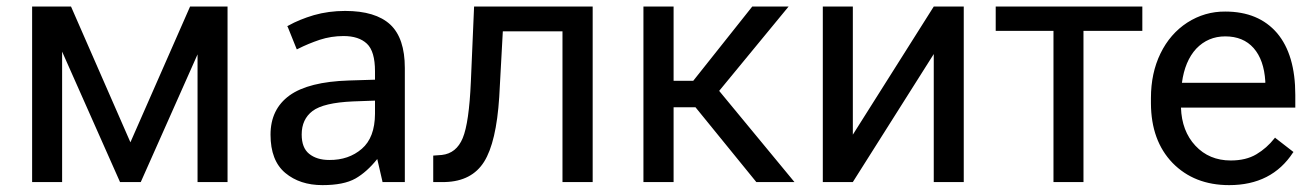

<svg xmlns="http://www.w3.org/2000/svg" viewBox="-20 -548 3956 578"><path d="M372.6 -119.6 552.2 -528.3H665V0H574.7V-384.3L403.8 0H341.3L167 -392.6V0H76.7V-528.3H193.8Z M1069.3 -100.1Q1108.4 -133.8 1108.9 -205.1V-245.1L1042.5 -242.7Q954.1 -238.8 920.9 -213.9Q888.2 -189 888.2 -143.1Q888.2 -103 910.6 -85Q933.6 -66.4 971.2 -66.4Q1029.8 -65.9 1069.3 -100.1ZM848.6 -471.2Q880.9 -489.3 924.8 -502.4Q969.2 -515.1 1019 -515.1Q1110.4 -515.1 1154.8 -474.1Q1198.7 -433.1 1198.7 -343.3V-4.4V-2V0H1196.3H1194.3H1135.3H1133.3H1131.3V-2L1130.9 -3.4L1115.7 -69.3Q1084.5 -30.3 1050.3 -10.7Q1032.2 -0.5 1007.3 4.4Q982.4 9.3 950.7 9.3Q882.8 9.3 838.9 -27.3Q794.4 -64.5 794.4 -142.6Q794.4 -219.2 851.6 -260.7Q908.7 -301.8 1030.3 -305.7L1108.9 -308.1V-333.5Q1108.9 -393.6 1084.5 -416.5Q1060.1 -439.5 1014.2 -439.5Q977.1 -439.5 942.4 -428.2Q907.7 -416.5 877.9 -401.4L876 -400.4L873.5 -399.4L872.6 -401.4L871.6 -403.8L846.7 -465.8L845.7 -467.8L844.7 -469.2L846.7 -470.2Z M1764.2 -528.3V0H1673.3V-453.6H1493.7L1482.9 -255.9Q1474.1 -119.6 1437.3 -61Q1400.4 -2.4 1320.3 0H1284.2V-79.6L1310.1 -81.5Q1354 -86.4 1373 -132.3Q1392.1 -178.2 1397.5 -302.2L1407.2 -528.3Z M2073.7 -225.1H2007.8V0H1917V-528.3H2007.8V-304.7H2066.9L2244.6 -528.3H2354L2145 -274.4L2371.6 0H2256.8Z M2791 -528.3H2881.3V0H2791V-385.3L2547.4 0H2457V-528.3H2547.4V-142.6Z M3418.9 -455.1H3241.7V0H3151.4V-455.1H2977.5V-528.3H3418.9Z M3789.1 -298.8V-303.2Q3785.2 -367.7 3753.9 -403.3Q3722.7 -438.5 3668.5 -438.5Q3616.7 -438.5 3581.1 -401.4Q3546.9 -364.3 3538.1 -298.8ZM3872.6 -88.9Q3808.6 9.3 3680.2 9.3Q3575.2 9.3 3509.8 -57.6Q3445.3 -124.5 3444.8 -236.8V-252.9Q3444.8 -328.1 3473.6 -387.2Q3502.4 -446.3 3554.2 -480Q3606.9 -513.7 3668.5 -513.2Q3769 -513.2 3824.7 -448.2Q3879.4 -383.3 3879.4 -262.2V-226.6V-224.1H3877.4H3535.2Q3537.6 -153.3 3578.6 -109.4Q3620.1 -64.9 3685.1 -64.9Q3731 -64.9 3762.2 -83.5Q3793.5 -102.1 3816.9 -131.8L3818.4 -133.8L3819.8 -132.3L3872.1 -91.8L3874 -90.3Z"/></svg>

Font: MAUL
Style: Regular
Weight: 400
Designer: MAUL
Version: Version 1.0; 2020; ttfautohint (v1.8.3)